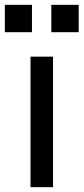

<svg xmlns="http://www.w3.org/2000/svg" viewBox="-68 -773 345 793"><path d="M58 0V-539H151V0ZM-48 -640V-753H64V-640ZM144 -640V-753H257V-640Z"/></svg>

Font: Pitagon Sans Text Medium
Style: Regular
Weight: 500
Designer: Travis Tran
Foundry: Pitagon
Version: Version 1.000; ttfautohint (v1.8.4.7-5d5b);gftools[0.9.26]